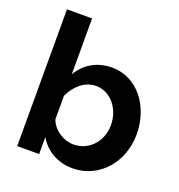

<svg xmlns="http://www.w3.org/2000/svg" viewBox="-133 -842 900 963"><g transform="rotate(20 317.0 -360.0)"><path d="M178 -91C214 -29 279 10 359 10C499 10 604 -109 604 -260C604 -408 511 -533 375 -533C294 -533 232 -495 195 -432V-730H61V0H178ZM467 -259C467 -175 408 -104 322 -104C271 -104 213 -139 195 -192V-317C220 -374 271 -419 330 -419C410 -419 467 -344 467 -259Z"/></g></svg>

Font: FIGSv2-sans-serif
Style: Bold
Weight: 700
Designer: Matt McInerney, Pablo Impallari, Rodrigo Fuenzalida,Mirko Velimirovic
Foundry: Matt McInerney, Pablo Impallari, Rodrigo Fuenzalida
Version: Version 4.021;hotconv 1.0.109;makeotfexe 2.5.65596